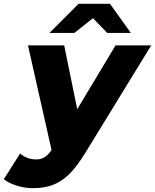

<svg xmlns="http://www.w3.org/2000/svg" viewBox="-103 -779 809 1002"><path d="M500 -542H686L339 24C310 70 283 106 257 131C230 157 202 175 173 186C144 197 109 203 70 203C41 203 13 199 -15 190C-44 181 -66 170 -83 156L2 22C26 43 54 53 86 53C103 53 118 49 130 41C142 34 154 21 166 4L43 -542H232L300 -209ZM580 -607H457L382 -684L285 -607H155L307 -759H471Z"/></svg>

Font: My Font
Style: Italic
Weight: 500
Designer: Julieta Ulanovsky
Foundry: Julieta Ulanovsky
Version: ""